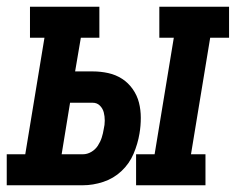

<svg xmlns="http://www.w3.org/2000/svg" viewBox="-62 -550 700 570"><path d="M342 0V-92H397L454 -438H411V-530H618V-438H562L505 -92H548V0ZM-42 0V-92H13L70 -438H27V-530H233V-438H178L161 -338H213Q237 -338 259.5 -333Q282 -328 300.5 -316Q319 -304 332 -285.5Q345 -267 350.5 -245.5Q356 -224 356 -200Q356 -176 352 -153Q347 -123 334.5 -93.5Q322 -64 298.5 -42Q275 -20 244.5 -10Q214 0 184 0ZM184 -92Q197 -92 209 -99Q221 -106 228.5 -117.5Q236 -129 240 -141.5Q244 -154 246 -167Q249 -179 249 -192Q249 -205 246 -216.5Q243 -228 234.5 -236.5Q226 -245 213 -245H146L121 -92Z"/></svg>

Font: Iosevka Slab SmBdExObl
Style: Regular
Weight: 600
Width: 7
Italic angle: -9°
Monospace: yes
Designer: Belleve Invis
Foundry: Belleve Invis
Version: Version 11.1.0; ttfautohint (v1.8.3)